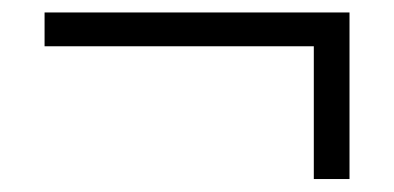

<svg xmlns="http://www.w3.org/2000/svg" viewBox="-20 -510 626 305"><path d="M478.5 -225.6V-436.5H50.8V-490.2H535.2V-225.6Z"/></svg>

Font: Min Sans Light
Style: Regular
Weight: 300
Designer: Jinseong-Kim, NotoSansCJK, Nunito
Foundry: Jinseong-Kim
Version: Version 1.400;Glyphs 3.1.2 (3151)